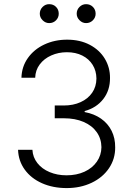

<svg xmlns="http://www.w3.org/2000/svg" viewBox="-20 -911 648 940"><path d="M68.4 -177.7H138.7Q140.6 -141.1 163.1 -112.5Q185.5 -84 222.9 -68.4Q260.3 -52.7 305.7 -52.7Q355 -52.7 393.6 -70.3Q432.1 -87.9 454.1 -119.4Q476.1 -150.9 476.6 -190.4Q476.1 -231.9 453.6 -263.9Q431.2 -295.9 389.6 -314Q348.1 -332 292 -332H248V-394.5H292Q338.4 -394.5 374.5 -410.9Q410.6 -427.2 431.2 -457Q451.7 -486.8 452.1 -526.4Q451.7 -564.5 433.6 -593.5Q415.5 -622.6 383.1 -638.9Q350.6 -655.3 307.6 -655.3Q266.1 -655.3 231 -639.6Q195.8 -624 174.6 -595.7Q153.3 -567.4 152.3 -530.3H85Q86.4 -584.5 116.5 -627Q146.5 -669.4 197 -693.1Q247.6 -716.8 308.6 -716.8Q371.6 -716.8 419.4 -691.7Q467.3 -666.5 493.2 -623.5Q519 -580.6 518.6 -529.3Q519 -469.2 485.8 -426.3Q452.6 -383.3 394.5 -367.2V-362.3Q440.4 -354 474.4 -330.3Q508.3 -306.6 526.4 -270.5Q544.4 -234.4 543.9 -189.5Q544.4 -133.3 513.7 -87.6Q482.9 -42 428.5 -16.1Q374 9.8 306.6 9.8Q239.3 9.8 185.8 -13.9Q132.3 -37.6 101.3 -80.3Q70.3 -123 68.4 -177.7ZM174.8 -843.8Q174.8 -863.3 188.5 -877Q202.1 -890.6 220.7 -890.6Q241.2 -890.6 254.4 -877.2Q267.6 -863.8 267.6 -843.8Q267.6 -825.2 254.2 -811.5Q240.7 -797.9 220.7 -797.9Q202.6 -797.9 188.7 -811.8Q174.8 -825.7 174.8 -843.8ZM355.5 -843.8Q355.5 -863.3 369.1 -877Q382.8 -890.6 401.4 -890.6Q421.4 -890.6 434.8 -877.2Q448.2 -863.8 448.2 -843.8Q448.2 -825.2 434.6 -811.5Q420.9 -797.9 401.4 -797.9Q383.3 -797.9 369.4 -811.8Q355.5 -825.7 355.5 -843.8Z"/></svg>

Font: Pretendard Std Light
Style: Regular
Weight: 300
Designer: Base glyphs from Inter by Rasmus Andersson; Hangeul glyphs from Noto Sans CJK(Source Han Sans) by Jang Soo-young and Kan
Foundry: Kil Hyung-jin
Version: Version 1.309